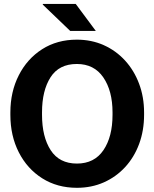

<svg xmlns="http://www.w3.org/2000/svg" viewBox="-20 -917 760 948"><path d="M359.9 10.3Q262.7 10.3 188.5 -36.6Q114.3 -83.5 72.8 -165Q31.2 -246.6 31.2 -350.1V-361.3Q31.2 -463.9 72.8 -545.4Q114.3 -627 188.2 -674.1Q262.2 -721.2 359.4 -721.2Q431.6 -721.2 492.2 -694.1Q552.7 -667 597.4 -618.2Q642.1 -569.3 666.7 -503.7Q691.4 -438 691.4 -361.3V-350.1Q691.4 -272.5 667 -206.5Q642.6 -140.6 597.9 -92Q553.2 -43.5 492.7 -16.6Q432.1 10.3 359.9 10.3ZM359.9 -109.4Q445.8 -109.4 490.7 -175.5Q535.6 -241.7 535.6 -350.1V-362.3Q535.6 -468.3 490.2 -534.7Q444.8 -601.1 359.4 -601.1Q271.5 -601.1 229.5 -535.4Q187.5 -469.7 187.5 -362.3V-350.1Q187.5 -241.7 230.2 -175.5Q272.9 -109.4 359.9 -109.4ZM453.1 -764.2H326.7L190.9 -894.5L191.9 -897.5H354Z"/></svg>

Font: Roboto Slab ExtraBold
Style: Regular
Weight: 800
Designer: Google
Version: Version 2.001; ttfautohint (v1.8.3)